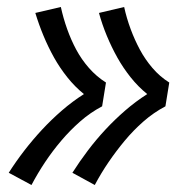

<svg xmlns="http://www.w3.org/2000/svg" viewBox="-20 -610 540 549"><path d="M251 -81 187 -116Q208 -149 231.5 -180Q255 -211 281.5 -239.5Q308 -268 338 -294Q368 -320 401 -341Q375 -362 353.5 -389Q332 -416 315.5 -445.5Q299 -475 285.5 -507.5Q272 -540 263 -573L335 -590Q342 -558 353.5 -527Q365 -496 380 -468Q395 -440 416 -415.5Q437 -391 464 -374L453 -306Q419 -288 390 -262.5Q361 -237 336.5 -207.5Q312 -178 290.5 -146.5Q269 -115 251 -81ZM70 -81 5 -116Q26 -149 50 -180Q74 -211 100.5 -239.5Q127 -268 157 -294Q187 -320 220 -341Q194 -362 172.5 -389Q151 -416 134.5 -445.5Q118 -475 104.5 -507.5Q91 -540 81 -573L154 -590Q161 -558 172 -527Q183 -496 198 -468Q213 -440 234.5 -415.5Q256 -391 283 -374L272 -306Q238 -288 209 -262.5Q180 -237 155 -207.5Q130 -178 109 -146.5Q88 -115 70 -81Z"/></svg>

Font: Iosevka Slab Oblique
Style: Regular
Weight: 400
Italic angle: -9°
Monospace: yes
Designer: Belleve Invis
Foundry: Belleve Invis
Version: Version 11.1.1; ttfautohint (v1.8.3)